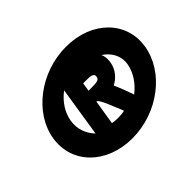

<svg xmlns="http://www.w3.org/2000/svg" viewBox="-108 -631 812 812"><g transform="rotate(-45 297.5 -225.5)"><path d="M43 -226C22 -95 126 11 280 11C434 11 571 -95 592 -226C613 -357 509 -462 355 -462C202 -462 64 -357 43 -226ZM148 -226C155 -270 182 -309 219 -337L184 -114C156 -143 141 -182 148 -226ZM307 -380C316 -366 326 -358 339 -358C430 -358 499 -299 487 -226C480 -183 453 -144 416 -115C410 -133 395 -174 382 -203C409 -217 435 -244 441 -281C443 -293 444 -307 440 -321C428 -361 391 -380 340 -380ZM264 -96 282 -207C283 -207 284 -206 285 -206C298 -200 321 -134 333 -108L337 -97C326 -94 311 -93 297 -93C285 -93 274 -94 264 -96ZM291 -263 297 -301H322C352 -301 359 -293 357 -281C355 -269 350 -263 314 -263Z"/></g></svg>

Font: Charger Pro
Style: UltraExtObl
Weight: 900
Designer: Jasper
Foundry: Cannot Into Space Fonts
Version: Version 1.09